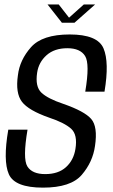

<svg xmlns="http://www.w3.org/2000/svg" viewBox="-20 -834 504 858"><path d="M256.5 -732.5 192.5 -814H242.5L288.5 -755L354.5 -814H405L313 -732.5ZM172 4.5Q46 4.5 19.5 -55.5Q-7 -115.5 17 -254.5H103Q81 -125 102.2 -90.5Q123.5 -56 182 -56Q240.5 -56 274.8 -87Q309 -118 317 -168Q327.5 -232 297.8 -258.8Q268 -285.5 200.5 -308Q107.5 -340.5 78 -379.2Q48.5 -418 60 -497.5Q68 -566 118.5 -623Q169 -680 291.5 -680Q416 -680 442.5 -618Q469 -556 447 -424.5H361Q382 -549 360.2 -583.8Q338.5 -618.5 281 -618.5Q223 -618.5 188 -587.2Q153 -556 146 -509.5Q136.5 -447 165 -420Q193.5 -393 262.5 -370Q357.5 -337 387.5 -302.5Q417.5 -268 404.5 -181.5Q394.5 -110 345.5 -52.8Q296.5 4.5 172 4.5Z"/></svg>

Font: Anybody
Style: Italic
Weight: 400
Italic angle: -10°
Designer: Tyler Finck
Foundry: Etcetera Type Company
Version: Version 1.010; ttfautohint (v1.8.3) -l 8 -r 50 -G 200 -x 14 